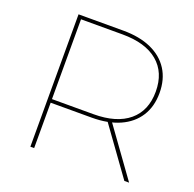

<svg xmlns="http://www.w3.org/2000/svg" viewBox="-124 -827 964 954"><g transform="rotate(20 358.0 -350.0)"><path d="M133 -700H370Q456 -700 517.5 -672.5Q579 -645 612 -593.5Q645 -542 645 -470Q645 -398 612 -346.5Q579 -295 517.5 -267.5Q456 -240 370 -240H144L153 -249V0H133ZM447 -254H472L655 0H630ZM144 -259H372Q494 -259 559.5 -314Q625 -369 625 -470Q625 -571 559.5 -626Q494 -681 372 -681H144L153 -689V-251Z"/></g></svg>

Font: Montserrat
Style: Regular
Weight: 400
Designer: Julieta Ulanovsky
Foundry: Julieta Ulanovsky
Version: Version 8.000